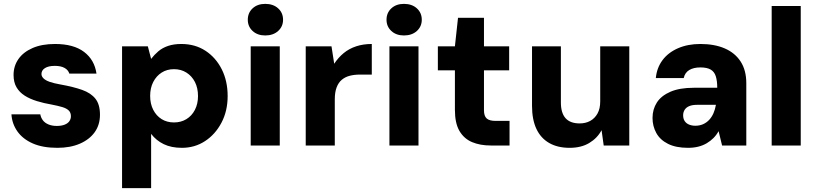

<svg xmlns="http://www.w3.org/2000/svg" viewBox="-20 -751 4219 991"><path d="M276 12Q201 12 149.5 -10.5Q98 -33 70 -72.5Q42 -112 39 -161H188Q191 -144 201 -130.5Q211 -117 229.5 -109Q248 -101 273 -101Q297 -101 313.5 -107.5Q330 -114 338 -125.5Q346 -137 346 -151Q346 -170 334.5 -181Q323 -192 301 -198.5Q279 -205 248 -211Q207 -218 171 -229Q135 -240 108 -257Q81 -274 65.5 -300Q50 -326 50 -364Q50 -410 75 -446Q100 -482 148 -503Q196 -524 264 -524Q360 -524 414 -483Q468 -442 478 -371H338Q332 -390 313 -400.5Q294 -411 263 -411Q230 -411 212 -399.5Q194 -388 194 -369Q194 -357 204.5 -346.5Q215 -336 236.5 -328.5Q258 -321 292 -315Q359 -303 404 -287Q449 -271 472.5 -241.5Q496 -212 496 -159Q496 -107 469 -69Q442 -31 392.5 -9.5Q343 12 276 12Z M610 220V-512H743L760 -447Q776 -468 797 -486Q818 -504 847.5 -514Q877 -524 916 -524Q987 -524 1040.5 -489Q1094 -454 1124.5 -393.5Q1155 -333 1155 -255Q1155 -178 1123 -117.5Q1091 -57 1038 -22.5Q985 12 919 12Q864 12 825 -7Q786 -26 760 -60V220ZM878 -119Q914 -119 942 -136Q970 -153 986 -184Q1002 -215 1002 -255Q1002 -297 986 -328Q970 -359 942 -376.5Q914 -394 878 -394Q842 -394 814.5 -376.5Q787 -359 771 -328Q755 -297 755 -256Q755 -215 771 -184Q787 -153 814.5 -136Q842 -119 878 -119Z M1274 0V-512H1424V0ZM1349 -568Q1309 -568 1284 -591Q1259 -614 1259 -649Q1259 -685 1284 -708Q1309 -731 1349 -731Q1390 -731 1415.5 -708Q1441 -685 1441 -649Q1441 -614 1415.5 -591Q1390 -568 1349 -568Z M1558 0V-512H1691L1705 -422Q1726 -454 1754 -477Q1782 -500 1818.5 -512Q1855 -524 1899 -524V-366H1837Q1809 -366 1785.5 -360Q1762 -354 1744.5 -339.5Q1727 -325 1717.5 -300Q1708 -275 1708 -238V0Z M1990 0V-512H2140V0ZM2065 -568Q2025 -568 2000 -591Q1975 -614 1975 -649Q1975 -685 2000 -708Q2025 -731 2065 -731Q2106 -731 2131.5 -708Q2157 -685 2157 -649Q2157 -614 2131.5 -591Q2106 -568 2065 -568Z M2513 0Q2458 0 2416.5 -17.5Q2375 -35 2351.5 -75Q2328 -115 2328 -184V-388H2240V-512H2328L2344 -659H2478V-512H2608V-388H2478V-182Q2478 -152 2492 -139.5Q2506 -127 2538 -127H2610V0Z M2920 12Q2858 12 2814.5 -13Q2771 -38 2748.5 -86Q2726 -134 2726 -205V-512H2875V-222Q2875 -168 2899 -141Q2923 -114 2972 -114Q3003 -114 3026.5 -127Q3050 -140 3064 -165Q3078 -190 3078 -228V-512H3228V0H3096L3085 -79Q3063 -38 3021.5 -13Q2980 12 2920 12Z M3531 12Q3469 12 3428 -8.5Q3387 -29 3367.5 -64.5Q3348 -100 3348 -142Q3348 -187 3370.5 -222Q3393 -257 3440.5 -277.5Q3488 -298 3561 -298H3682Q3682 -334 3674.5 -357.5Q3667 -381 3648 -392Q3629 -403 3595 -403Q3560 -403 3537.5 -389.5Q3515 -376 3509 -348H3365Q3370 -401 3399.5 -440.5Q3429 -480 3479.5 -502Q3530 -524 3595 -524Q3668 -524 3721 -501Q3774 -478 3803 -433Q3832 -388 3832 -321V0H3707L3689 -74Q3678 -54 3662.5 -38.5Q3647 -23 3627.5 -11.5Q3608 0 3584 6Q3560 12 3531 12ZM3569 -102Q3591 -102 3609 -110Q3627 -118 3640.5 -132.5Q3654 -147 3662.5 -166.5Q3671 -186 3675 -209V-210H3579Q3554 -210 3538 -203.5Q3522 -197 3514 -184.5Q3506 -172 3506 -156Q3506 -138 3514 -126Q3522 -114 3536.5 -108Q3551 -102 3569 -102Z M3963 0V-720H4113V0Z"/></svg>

Font: DM Sans 12pt Black
Style: Regular
Weight: 900
Version: Version 4.004;gftools[0.9.30]